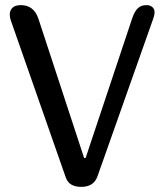

<svg xmlns="http://www.w3.org/2000/svg" viewBox="-20 -729 637 749"><path d="M314 -112.8 495.1 -655.8Q500.5 -671.9 506.6 -682.4Q512.7 -692.9 519.8 -698.7Q526.9 -704.6 534.9 -706.8Q543 -709 551.8 -709Q565.9 -709 574.5 -701.2Q583 -693.4 583 -682.1Q583 -676.3 581.8 -670.2Q580.6 -664.1 578.1 -657.2L359.9 -40Q345.2 0 296.9 0Q249.5 0 236.8 -36.1L22 -649.9Q18.1 -661.6 18.1 -671.9Q18.1 -688.5 28.6 -698.7Q39.1 -709 61 -709Q112.3 -709 129.9 -655.8L308.1 -112.8Z"/></svg>

Font: Marmelad
Style: Regular
Weight: 400
Designer: Manvel Shmavonyan
Foundry: Cyreal (www.cyreal.org)
Version: Version 1.000